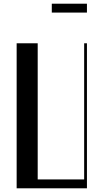

<svg xmlns="http://www.w3.org/2000/svg" viewBox="-20 -1018 560 1038"><path d="M70 -784H183.8V-48H435V-784H450V0H70ZM260 -998H450V-950H260Z"/></svg>

Font: Facade Sud
Style: Regular
Weight: 100
Designer: Éléonore Fines
Foundry: Velvetyne Type Foundry
Version: Version 1.001;Glyphs 3.2 (3202)